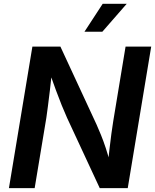

<svg xmlns="http://www.w3.org/2000/svg" viewBox="-20 -967 797 987"><path d="M25.9 0 146.5 -727.5H290.5L476.6 -326.2Q486.3 -304.2 498.8 -273.9Q511.2 -243.7 523.9 -205.3Q536.6 -167 548.3 -121.1L534.7 -115.7Q537.6 -155.3 542.5 -197.8Q547.4 -240.2 552.5 -278.8Q557.6 -317.4 562 -343.3L625.5 -727.5H757.3L636.7 0H492.7L324.7 -361.3Q311 -392.1 297.4 -425.5Q283.7 -459 268.1 -501.7Q252.4 -544.4 231.4 -603.5L248 -606.9Q242.2 -550.8 236.6 -503.7Q231 -456.5 226.3 -420.7Q221.7 -384.8 218.3 -361.8L158.2 0ZM414.1 -803.7 507.8 -947.3H631.3L505.9 -803.7Z"/></svg>

Font: Inter 17pt SemiBold
Style: Italic
Weight: 600
Italic angle: -9.3988°
Version: Version 4.001;git-66647c0bb